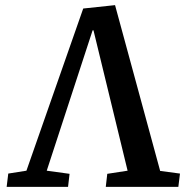

<svg xmlns="http://www.w3.org/2000/svg" viewBox="-20 -728 721 748"><path d="M5.9 0 12.2 -51.8 83 -63 304.2 -694.8 428.2 -708 604 -62 681.2 -51.8 674.8 0H392.1L397.9 -50.8L477.1 -63L344.2 -609.9H340.8L162.1 -63L251 -50.8L245.1 0Z"/></svg>

Font: Literata Book SemiBold
Style: Italic
Weight: 600
Italic angle: -3°
Designer: Latin by Veronika Burian and Jose Scaglione. Greek by Irene Vlachou. Cyrillic by Vera Evstafieva
Foundry: TypeTogether
Version: Version 1.003;PS 001.003;hotconv 1.0.88;makeotf.lib2.5.64775